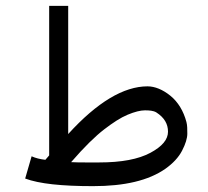

<svg xmlns="http://www.w3.org/2000/svg" viewBox="-20 -633 709 656"><path d="M135 -87C117 -89 101 -93 88 -99L66 -23C114 -5 191 3 298 3C405 3 488 -16 546 -57C571 -75 590 -95 602 -118C614 -141 620 -161 620 -176C620 -191 620 -205 617 -216C607 -254 588 -285 562 -306C536 -327 509 -338 484 -338C403 -338 312 -284 213 -175V-613H148V-102ZM223 -79C268 -131 306 -168 336 -191C366 -214 392 -231 416 -241C440 -251 460 -256 475 -256C490 -256 504 -255 514 -249C542 -231 554 -209 554 -183C554 -157 535 -133 494 -111C453 -89 395 -78 319 -78H273C257 -78 239 -78 223 -79Z"/></svg>

Font: Iranian Sans 
Style: Regular
Weight: 400
Designer: Hooman Mehr, Hadi Navid in Neviseh Pardaz Co. Ltd. (http://nevisa.com)
Foundry: http://font-store.ir
Version: 5.0.0 build 1/7/1393